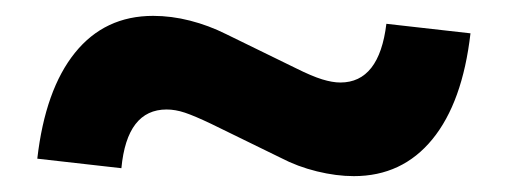

<svg xmlns="http://www.w3.org/2000/svg" viewBox="-20 -491 640 242"><path d="M133 -279 27 -291Q37 -378 74.5 -424.5Q112 -471 173 -471Q196 -471 219.5 -465Q243 -459 265 -448L353 -405Q373 -395 386 -391Q399 -387 409 -387Q458 -387 467 -461L573 -449Q563 -362 525 -315.5Q487 -269 426 -269Q404 -269 379.5 -275Q355 -281 334 -292L246 -335Q225 -345 213 -349Q201 -353 190 -353Q140 -353 133 -279Z"/></svg>

Font: Red Hat Text VF
Style: Regular
Weight: 400
Designer: Pentagram, MCKL
Foundry: Pentagram, MCKL
Version: Version 1.023